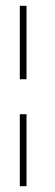

<svg xmlns="http://www.w3.org/2000/svg" viewBox="-20 -480 190 659"><path d="M71 -88V159H48V-88ZM71 -460V-208H48V-460Z"/></svg>

Font: Genos Thin
Style: Italic
Weight: 100
Italic angle: -8°
Designer: Robert E. Leuschke
Foundry: Robert E. Leuschke
Version: Version 1.010